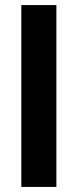

<svg xmlns="http://www.w3.org/2000/svg" viewBox="-20 -736 313 756"><path d="M202 -716V0H64V-716Z"/></svg>

Font: Almarai Bold
Style: Regular
Weight: 700
Designer: Boutros International 2019
Foundry: Created by Boutros International 2019
Version: Version 1.10